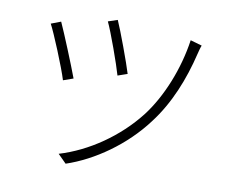

<svg xmlns="http://www.w3.org/2000/svg" viewBox="-81 -839 1163 966"><g transform="rotate(10 500.0 -356.0)"><path d="M445 -735 397 -719C420 -672 477 -513 492 -459L541 -476C526 -527 466 -689 445 -735ZM824 -698C803 -551 742 -397 660 -291C561 -164 416 -64 269 -20L312 23C453 -24 602 -128 703 -263C786 -371 838 -503 870 -637C873 -649 878 -669 883 -681L824 -698ZM166 -677 116 -658C137 -620 208 -449 226 -388L277 -406C253 -471 190 -625 166 -677Z"/></g></svg>

Font: Noto Sans CJK Light
Style: Regular
Weight: 300
Designer: Ryoko NISHIZUKA (kana & ideographs); Paul D. Hunt (Latin, Greek & Cyrillic); Wenlong ZHANG (bopomofo); Sandoll Communica
Foundry: Adobe Systems Incorporated
Version: Version 1.000;PS 1;hotconv 1.0.78;makeotf.lib2.5.61930